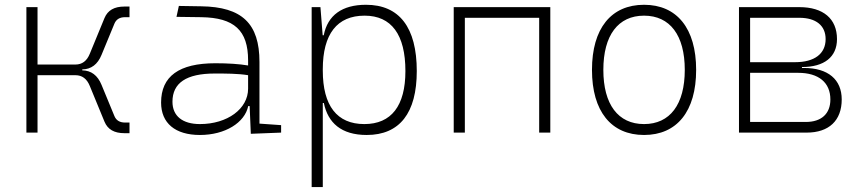

<svg xmlns="http://www.w3.org/2000/svg" viewBox="-20 -547 3556 792"><path d="M88.9 0H134.8V-236.8H291C318.8 -236.8 338.4 -222.2 350.6 -191.9L411.1 -44.9C424.3 -13.2 451.2 2.4 493.2 2.4H514.2V-41.5H495.6C474.1 -41.5 459.5 -50.3 452.1 -67.9L398.9 -196.8C382.8 -236.3 356 -256.3 319.3 -256.8V-260.7C356 -261.2 382.8 -281.2 398.9 -320.8L452.1 -449.7C459.5 -467.3 474.1 -476.1 495.6 -476.1H514.2V-520H493.2C451.2 -520 424.3 -504.4 411.1 -472.7L350.6 -325.7C338.4 -295.4 318.8 -280.8 291 -280.8H134.8V-517.6H88.9Z M1014.6 4.9 1139.6 0V-30.8L1050.3 -37.1V-291.5C1050.3 -449.7 978.5 -518.6 810.5 -521L717.8 -522.5L708 -477.5L810.5 -476.1C945.8 -474.1 1003.4 -421.9 1003.4 -297.9V-276.9C967.3 -283.2 918.9 -286.1 868.2 -286.1C718.8 -286.1 644.5 -232.4 644.5 -124C644.5 -39.1 702.6 9.8 804.7 9.8C908.7 9.8 989.7 -41 1003.9 -109.4H1009.8ZM1003.4 -236.8V-181.2C1003.4 -98.1 918 -35.2 804.7 -35.2C732.9 -35.2 691.4 -68.4 691.4 -127.4C691.4 -205.1 749 -243.7 865.7 -243.7C910.2 -243.7 962.4 -243.7 1003.4 -236.8Z M1265.6 224.6H1311.5V-122.1H1315.9C1332.5 -40.5 1387.7 9.8 1492.7 9.8C1628.4 9.8 1699.2 -80.6 1699.2 -253.9C1699.2 -433.6 1627.4 -527.3 1489.7 -527.3C1391.6 -527.3 1331.5 -484.4 1315.4 -401.4H1311L1301.8 -517.6H1265.6ZM1311.5 -255.9V-261.2C1311.5 -406.7 1370.6 -482.4 1483.9 -482.4C1594.7 -482.4 1652.3 -404.3 1652.3 -253.9C1652.3 -110.4 1594.2 -35.2 1482.9 -35.2C1370.1 -35.2 1311.5 -110.8 1311.5 -255.9Z M2204.1 0H2250V-517.6H1851.6V0H1897.5V-473.6H2204.1Z M2636.7 9.8C2772.5 9.8 2851.6 -87.9 2851.6 -258.8C2851.6 -429.7 2772.5 -527.3 2636.7 -527.3C2501 -527.3 2421.9 -429.7 2421.9 -258.8C2421.9 -87.9 2501 9.8 2636.7 9.8ZM2636.7 -35.2C2529.8 -35.2 2468.8 -116.2 2468.8 -258.8C2468.8 -401.4 2529.8 -482.4 2636.7 -482.4C2743.7 -482.4 2804.7 -401.4 2804.7 -258.8C2804.7 -116.2 2743.7 -35.2 2636.7 -35.2Z M3028.3 0H3307.6C3399.4 0 3452.1 -49.8 3452.1 -136.7C3452.1 -219.2 3395.5 -266.6 3296.9 -266.6H3288.1V-270.5C3379.9 -270.5 3432.6 -312 3432.6 -385.7C3432.6 -469.7 3376 -517.6 3277.3 -517.6H3028.3ZM3074.2 -43.9V-246.6H3272.5C3356.9 -246.6 3405.3 -206.5 3405.3 -136.7C3405.3 -77.6 3368.2 -43.9 3303.7 -43.9ZM3074.2 -290.5V-473.6H3277.3C3346.2 -473.6 3385.7 -441.4 3385.7 -385.7C3385.7 -325.2 3339.8 -290.5 3259.8 -290.5Z"/></svg>

Font: Cascadia Mono PL ExtraLight
Style: Regular
Weight: 200
Monospace: yes
Designer: Aaron Bell
Foundry: Saja Typeworks
Version: Version 2404.023